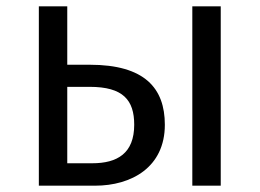

<svg xmlns="http://www.w3.org/2000/svg" viewBox="-20 -588 822 608"><path d="M264 -383H193V-568H103V0H281C396 0 502 -58 502 -193C502 -309 438 -383 264 -383ZM589 -568V0H679V-568ZM272 -71H193V-313H264C370 -313 405 -271 405 -193C405 -102 351 -71 272 -71Z"/></svg>

Font: Glow Sans SC Normal Book
Style: Regular
Weight: 500
Designer: Ryoko NISHIZUKA (kana, bopomofo & ideographs); Paul D. Hunt (Latin, Greek & Cyrillic); Sandoll Communications, Soo-young
Version: Version 0.93